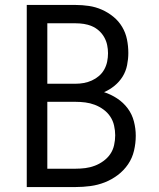

<svg xmlns="http://www.w3.org/2000/svg" viewBox="-20 -755 640 775"><path d="M88 0V-735H285Q312 -735 339 -731Q366 -727 391 -716Q416 -705 437.5 -687.5Q459 -670 473 -646.5Q487 -623 492.5 -596Q498 -569 498 -541Q498 -517 493 -492Q488 -467 475 -446Q462 -425 442.5 -409Q423 -393 400 -383Q428 -374 453 -357.5Q478 -341 495.5 -317.5Q513 -294 520.5 -265Q528 -236 528 -207Q528 -177 521 -147Q514 -117 497 -92Q480 -67 455.5 -48.5Q431 -30 403 -19Q375 -8 345 -4Q315 0 285 0ZM171 -417H285Q302 -417 318.5 -420Q335 -423 350.5 -430Q366 -437 379 -448Q392 -459 400.5 -474Q409 -489 412.5 -506Q416 -523 416 -540Q416 -557 412.5 -573.5Q409 -590 400.5 -605Q392 -620 379 -631.5Q366 -643 350.5 -649.5Q335 -656 318.5 -658.5Q302 -661 285 -661H171ZM285 -74Q305 -74 324.5 -76.5Q344 -79 362.5 -86Q381 -93 397.5 -105Q414 -117 425 -133Q436 -149 440.5 -169Q445 -189 445 -209Q445 -228 440.5 -248Q436 -268 425 -284.5Q414 -301 397.5 -313Q381 -325 362.5 -332Q344 -339 324.5 -341.5Q305 -344 285 -344H171V-74Z"/></svg>

Font: Zed Mono Extended
Style: Regular
Weight: 400
Width: 7
Monospace: yes
Designer: Belleve Invis
Foundry: Belleve Invis
Version: Version 1.0.0; ttfautohint (v1.8.4)